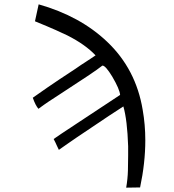

<svg xmlns="http://www.w3.org/2000/svg" viewBox="-20 -693 802 884"><path d="M561 171Q568 130 569 92Q570 54 570 23Q570 2 570 -20Q568 -80 562.5 -126Q557 -172 548 -203Q535 -195 482 -160Q429 -125 333 -60Q310 -44 289.5 -30Q269 -16 251 -3Q247 -10 241.5 -23Q236 -36 227 -53Q248 -68 324 -118L533 -256Q531 -282 497 -340Q466 -391 452 -391Q451 -391 450 -390Q433 -376 383.5 -343Q334 -310 251 -256Q229 -242 205 -226Q181 -210 157 -192Q143 -208 131 -243Q149 -256 197.5 -289.5Q246 -323 327 -376Q354 -395 377 -409.5Q400 -424 420 -438Q373 -488 290 -530Q274 -538 237 -554.5Q200 -571 141 -595L158 -673Q349 -619 473 -501Q606 -375 637 -187Q649 -119 649 -47Q649 57 625 170Z"/></svg>

Font: New Athena Unicode
Style: Italic
Weight: 400
Designer: J. Rusten 1997; rev. by R. Hancock 2001, 2002, rev. by D. Mastronarde 2002-2019
Foundry: Society for Classical Studies (formerly American Philological Association)
Version: Version 5.008